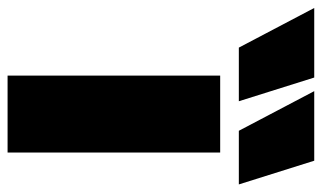

<svg xmlns="http://www.w3.org/2000/svg" viewBox="-322 -642 829 494"><g transform="rotate(90 92.0 -394.5)"><path d="M39 0V-547H237V0ZM-33 -595 -135 -789H44L105 -595ZM181 -595 79 -789H258L319 -595Z"/></g></svg>

Font: Georama ExtraCondensed Thin ExtraBold
Style: Regular
Weight: 800
Version: Version 1.001